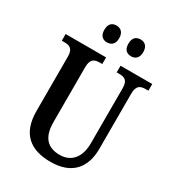

<svg xmlns="http://www.w3.org/2000/svg" viewBox="-216 -1040 1071 1175"><g transform="rotate(30 319.5 -452.5)"><path d="M429 -796C455 -796 481 -811 481 -855C481 -900 455 -915 429 -915C400 -915 376 -900 376 -855C376 -811 400 -796 429 -796ZM258 -796C285 -796 311 -811 311 -855C311 -900 285 -915 258 -915C230 -915 206 -900 206 -855C206 -811 230 -796 258 -796ZM324 10C474 10 544 -75 544 -209V-598C544 -659 572 -667 609 -667H626V-714H402V-667H418C455 -667 482 -659 482 -602V-211C482 -115 434 -55 352 -55C272 -55 219 -96 219 -210V-598C219 -659 247 -667 284 -667H300V-714H14V-667H30C67 -667 95 -659 95 -602V-217C95 -53 186 10 324 10Z"/></g></svg>

Font: Noto Serif Georgian Condensed SemiBold
Style: Regular
Weight: 600
Width: 3
Designer: Monotype Design Team, Akaki Razmadze
Foundry: Google LLC
Version: Version 2.003